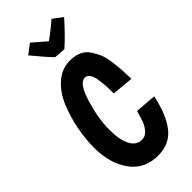

<svg xmlns="http://www.w3.org/2000/svg" viewBox="-302 -999 1085 1085"><g transform="rotate(-45 241.0 -456.5)"><path d="M451 -384 322 -396Q322 -432 320.5 -456Q319 -480 314.5 -511Q310 -542 298.5 -558.5Q287 -575 269 -575Q225 -575 192 -466.5Q159 -358 159 -269Q159 -189 182 -143.5Q205 -98 251 -98Q277 -98 296.5 -120.5Q316 -143 324.5 -167Q333 -191 345 -233L472 -223Q446 -100 394.5 -35Q343 30 251 30Q143 30 84.5 -51.5Q26 -133 26 -259Q26 -328 40.5 -402Q55 -476 83.5 -545Q112 -614 162.5 -658.5Q213 -703 278 -703Q317 -703 346.5 -690Q376 -677 394 -650.5Q412 -624 423.5 -597Q435 -570 440.5 -528Q446 -486 448 -457Q450 -428 451 -384ZM301 -770 233 -775Q202 -805 132 -890L190 -934Q242 -888 271 -864Q321 -899 371 -943L429 -900Q357 -819 301 -770Z"/></g></svg>

Font: Boogaloo
Style: Regular
Weight: 400
Designer: John Vargas Beltran
Foundry: John Vargas Beltran
Version: Version 1.001